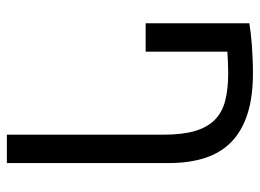

<svg xmlns="http://www.w3.org/2000/svg" viewBox="-120 -449 768 568"><g transform="rotate(90 264.0 -165.0)"><path d="M48.8 -211.9V-518.6Q59.6 -520.5 75.7 -522.5Q91.8 -524.4 111.1 -525.9Q130.4 -527.3 152.1 -528.3Q173.8 -529.3 196.3 -529.3Q266.6 -529.3 316.9 -513.2Q367.2 -497.1 399.7 -465.6Q432.1 -434.1 447.3 -387.5Q462.4 -340.8 462.4 -279.8V198.7H378.4V-264.6Q378.4 -321.3 367.4 -358.2Q356.4 -395 334.2 -416.7Q312 -438.5 277.6 -447.3Q243.2 -456.1 196.3 -456.1Q179.2 -456.1 163.6 -455.3Q147.9 -454.6 132.8 -453.6V-211.9Z"/></g></svg>

Font: Arian AMU
Style: Regular
Weight: 400
Designer: Ruben Hakobyan (Tarumian)
Foundry: Ruben Hakobyan (Tarumian)
Version: Version 4.003